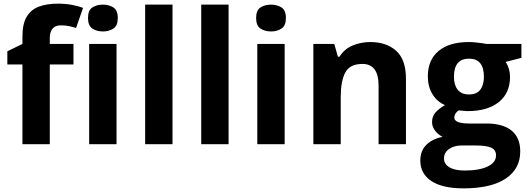

<svg xmlns="http://www.w3.org/2000/svg" viewBox="-20 -785 2870 1045"><path d="M379.9 -434.1H251V0H102.1V-434.1H20V-505.9L102.1 -545.9V-585.9Q102.1 -655.8 125.7 -694.6Q149.4 -733.4 192.6 -749.3Q235.8 -765.1 294.9 -765.1Q338.4 -765.1 374 -758.1Q409.7 -751 432.1 -742.2L394 -632.8Q377 -638.2 356.9 -642.6Q336.9 -647 311 -647Q279.8 -647 265.4 -628.2Q251 -609.4 251 -580.1V-545.9H379.9ZM540 -759.8Q573.2 -759.8 597.2 -744.4Q621.1 -729 621.1 -687Q621.1 -645.5 597.2 -629.6Q573.2 -613.8 540 -613.8Q506.3 -613.8 482.7 -629.6Q459 -645.5 459 -687Q459 -729 482.7 -744.4Q506.3 -759.8 540 -759.8ZM614.3 -545.9V0H465.3V-545.9Z M918.9 0H770V-759.8H918.9Z M1224.1 0H1075.2V-759.8H1224.1Z M1455.1 -759.8Q1488.3 -759.8 1512.2 -744.4Q1536.1 -729 1536.1 -687Q1536.1 -645.5 1512.2 -629.6Q1488.3 -613.8 1455.1 -613.8Q1421.4 -613.8 1397.7 -629.6Q1374 -645.5 1374 -687Q1374 -729 1397.7 -744.4Q1421.4 -759.8 1455.1 -759.8ZM1529.3 -545.9V0H1380.4V-545.9Z M1995.6 -556.2Q2083 -556.2 2136.2 -508.5Q2189.5 -460.9 2189.5 -356V0H2040.5V-318.8Q2040.5 -437 1952.6 -437Q1884.3 -437 1859.4 -390.6Q1834.5 -344.2 1834.5 -256.8V0H1685.5V-545.9H1799.3L1819.3 -476.1H1827.6Q1853.5 -518.1 1898.9 -537.1Q1944.3 -556.2 1995.6 -556.2Z M2502.4 240.2Q2388.2 240.2 2327.9 200.4Q2267.6 160.6 2267.6 88.9Q2267.6 -12.2 2388.7 -41Q2365.7 -50.8 2348.6 -73Q2331.5 -95.2 2331.5 -120.1Q2331.5 -151.4 2349.6 -172.1Q2367.7 -192.9 2401.9 -212.9Q2358.9 -231.4 2333.7 -272.5Q2308.6 -313.5 2308.6 -369.1Q2308.6 -458.5 2366.7 -507.3Q2424.8 -556.2 2532.7 -556.2Q2547.9 -556.2 2567.9 -554.2Q2587.9 -552.2 2604.7 -549.8Q2621.6 -547.4 2627.4 -545.9H2817.9V-470.2L2732.4 -448.2Q2755.9 -411.6 2755.9 -366.2Q2755.9 -278.3 2694.6 -229.2Q2633.3 -180.2 2524.4 -180.2Q2498.5 -181.6 2475.6 -184.1Q2452.6 -166.5 2452.6 -145Q2452.6 -112.8 2534.7 -112.8H2627.4Q2717.3 -112.8 2764.4 -74.2Q2811.5 -35.6 2811.5 39.1Q2811.5 134.8 2731.7 187.5Q2651.9 240.2 2502.4 240.2ZM2532.7 -271Q2574.7 -271 2594.2 -296.9Q2613.8 -322.8 2613.8 -367.2Q2613.8 -465.8 2532.7 -465.8Q2450.7 -465.8 2450.7 -367.2Q2450.7 -322.8 2470.9 -296.9Q2491.2 -271 2532.7 -271ZM2508.8 143.1Q2588.9 143.1 2634.3 121.1Q2679.7 99.1 2679.7 61Q2679.7 30.3 2652.8 18.6Q2626 6.8 2569.8 6.8H2492.7Q2451.7 6.8 2424.1 26.1Q2396.5 45.4 2396.5 77.1Q2396.5 107.9 2426 125.5Q2455.6 143.1 2508.8 143.1Z"/></svg>

Font: Open Sans
Style: Bold
Weight: 700
Designer: Monotype Design Team
Foundry: Monotype Imaging Inc.
Version: Version 3.000; ttfautohint (v1.8.4)